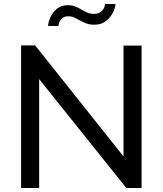

<svg xmlns="http://www.w3.org/2000/svg" viewBox="-20 -936 810 956"><path d="M175 -542V0H85V-710H155L595 -157V-709H685V0H609ZM449 -813Q426 -813 409.5 -819.5Q393 -826 378.5 -834Q364 -842 350 -848.5Q336 -855 320 -855Q303 -855 293.5 -848Q284 -841 279 -832.5Q274 -824 272.5 -816Q271 -808 271 -807H219Q219 -813 223.5 -830Q228 -847 239 -865Q250 -883 269 -896.5Q288 -910 318 -910Q339 -910 355 -903.5Q371 -897 385.5 -888.5Q400 -880 414.5 -873.5Q429 -867 447 -867Q466 -867 477 -874Q488 -881 494 -890Q500 -899 501.5 -906.5Q503 -914 503 -916H555Q555 -910 550.5 -893.5Q546 -877 534 -859Q522 -841 501.5 -827Q481 -813 449 -813Z"/></svg>

Font: PTCRaleway Medium
Style: Regular
Weight: 500
Designer: Matt McInerney, Pablo Impallari, Rodrigo Fuenzalida
Foundry: Matt McInerney, Pablo Impallari, Rodrigo Fuenzalida
Version: Version 3.000g; ttfautohint (v1.5) -l 8 -r 28 -G 28 -x 14 -D